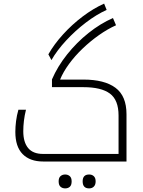

<svg xmlns="http://www.w3.org/2000/svg" viewBox="-20 -895 795 1064"><path d="M219 0Q146 0 105.5 -41Q65 -82 65 -164Q65 -192 69 -224Q73 -256 82 -287H124Q116 -255 112.5 -225Q109 -195 109 -168Q109 -107 136 -74.5Q163 -42 218 -42H637V-255Q637 -341 589 -376.5Q541 -412 442 -412H268V-455Q299 -527 352 -593.5Q405 -660 471 -712.5Q537 -765 606 -795L623 -755Q576 -734 528.5 -700.5Q481 -667 438 -626Q395 -585 362.5 -540.5Q330 -496 313 -454H442Q559 -454 620 -408.5Q681 -363 681 -262V0ZM248 -594Q280 -650 329.5 -704.5Q379 -759 438 -803.5Q497 -848 557 -875L571 -840Q515 -815 456 -770Q397 -725 346.5 -670.5Q296 -616 265 -562ZM341 149Q326 149 315.5 140Q305 131 305 110Q305 90 315.5 81Q326 72 341 72Q356 72 366.5 81Q377 90 377 110Q377 131 367 140Q357 149 341 149ZM474 149Q438 149 438 110Q438 72 474 72Q490 72 500 81.5Q510 91 510 110Q510 129 500 139Q490 149 474 149Z"/></svg>

Font: Noto Kufi Arabic ExtraLight
Style: Regular
Weight: 200
Designer: Monotype Design Team, David Williams, Khaled Hosny
Foundry: Google LLC
Version: Version 2.109; ttfautohint (v1.8.4.7-5d5b)